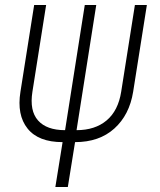

<svg xmlns="http://www.w3.org/2000/svg" viewBox="-20 -570 640 770"><path d="M202 180 231 0Q134 0 90.5 -54.5Q47 -109 62 -202L117 -550H165L110 -202Q98 -126 132.5 -87Q167 -48 241 -48L320 -550H366L287 -48Q361 -48 407.5 -87Q454 -126 466 -202L521 -550H569L514 -202Q499 -109 438.5 -54.5Q378 0 281 0L252 180Z"/></svg>

Font: JetBrains Mono Thin
Style: Italic
Weight: 100
Italic angle: -9°
Monospace: yes
Designer: Philipp Nurullin, Konstantin Bulenkov
Foundry: JetBrains
Version: Version 2.305; ttfautohint (v1.8.4.7-5d5b)